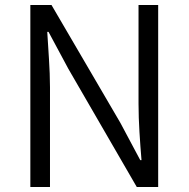

<svg xmlns="http://www.w3.org/2000/svg" viewBox="-20 -752 758 772"><path d="M102 0H181V-401C181 -476 174 -551 170 -624H175L255 -475L530 0H616V-732H537V-335C537 -261 543 -181 549 -108H544L464 -258L187 -732H102Z"/></svg>

Font: Noto Sans KR DemiLight
Style: Regular
Weight: 350
Designer: Ryoko NISHIZUKA 西塚涼子 (kana, bopomofo & ideographs); Paul D. Hunt (Latin, Greek & Cyrillic); Sandoll Communications 산돌커뮤니
Foundry: Adobe
Version: Version 2.004;hotconv 1.0.118;makeotfexe 2.5.65603